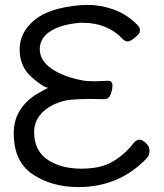

<svg xmlns="http://www.w3.org/2000/svg" viewBox="-20 -739 667 782"><path d="M299 23Q192 23 114 -28.5Q36 -80 36 -196Q36 -251 62.5 -291.5Q89 -332 131 -356.5Q173 -381 177 -381Q153 -385 106.5 -427Q60 -469 60 -538Q60 -607 120 -657Q180 -707 307 -718L338 -719Q388 -719 439.5 -701.5Q491 -684 533 -644Q550 -629 550 -617Q550 -616 549 -608.5Q548 -601 529 -585.5Q510 -570 500 -570Q488 -570 477 -583Q415 -646 319 -646H304Q226 -639 184 -611Q142 -583 142 -539Q142 -494 187.5 -461Q233 -428 313 -412Q329 -408 365 -408L421 -410Q438 -410 438 -390Q438 -375 431 -355.5Q424 -336 406 -335L345 -336Q308 -336 271 -333Q234 -330 197.5 -312.5Q161 -295 140 -266.5Q119 -238 119 -200Q119 -121 181 -84Q233 -52 313 -52Q331 -52 350 -54Q407 -59 451.5 -88.5Q496 -118 528 -161Q537 -170 549 -170Q559 -170 574 -156.5Q589 -143 589 -125Q589 -107 579 -96Q467 23 299 23Z"/></svg>

Font: ToneOZ-Pinyin-WenKai-Medium
Style: Medium
Weight: 700
Designer: Fontworks Inc.
Foundry: ToneOZ
Version: Version 0.240331